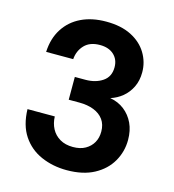

<svg xmlns="http://www.w3.org/2000/svg" viewBox="-108 -802 818 904"><g transform="rotate(15 301.0 -350.0)"><path d="M299 12Q231 12 174 -13Q117 -38 83 -89Q49 -140 47 -218H180Q181 -185 195 -158.5Q209 -132 235.5 -116.5Q262 -101 299 -101Q335 -101 359.5 -115Q384 -129 397 -152Q410 -175 410 -205Q410 -240 393 -263.5Q376 -287 345.5 -299Q315 -311 275 -311H223V-422H275Q324 -422 358 -445Q392 -468 392 -514Q392 -552 367 -575Q342 -598 299 -598Q250 -598 223.5 -570Q197 -542 194 -501H62Q65 -567 95.5 -614.5Q126 -662 178 -687Q230 -712 299 -712Q372 -712 422 -686.5Q472 -661 498 -618Q524 -575 524 -525Q524 -484 508.5 -452.5Q493 -421 467.5 -400Q442 -379 410 -369Q450 -362 479.5 -339Q509 -316 525.5 -281Q542 -246 542 -200Q542 -143 514 -94.5Q486 -46 432 -17Q378 12 299 12Z"/></g></svg>

Font: DM Sans 16pt
Style: Bold
Weight: 700
Version: Version 4.004;gftools[0.9.30]